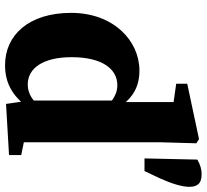

<svg xmlns="http://www.w3.org/2000/svg" viewBox="-48 -728 791 734"><g transform="rotate(90 347.0 -360.5)"><path d="M228.4 15.2C301.2 15.2 354.5 -17.1 399.1 -86.4H427.4L415.5 -156.2C384 -107.3 350.4 -71.6 302.3 -71.6C240.8 -71.6 198.1 -129.4 198.1 -239.3C198.1 -357.6 244.3 -414 304.9 -414C345.8 -414 374.3 -390 413.5 -342.7L423.5 -410.6H396.9C359.3 -468.7 317.2 -498.5 248.9 -498.5C136 -498.5 28.7 -400.2 28.7 -237.3C28.7 -74.3 115 15.2 228.4 15.2ZM376.8 11.4 572.4 0V-46.5L523.3 -56.7V-576.3L527.3 -716.1L511.1 -726.3L299.7 -681.3V-639.1L369.8 -629.1V-420.4L363.9 -409.5V-77.6L376.8 11.4ZM645.7 -736.3C627.1 -736.3 609.9 -731.6 589.6 -720L585.1 -517.9H633.5L662.6 -579.8C680.7 -620.3 693.7 -660.5 693.7 -688.7C693.7 -717.2 683.7 -736.3 645.7 -736.3Z"/></g></svg>

Font: Source Serif Variable
Style: Regular
Weight: 389
Designer: Frank Grießhammer
Foundry: Adobe Systems Incorporated
Version: Version 3.001;hotconv 1.0.111;makeotfexe 2.5.65597